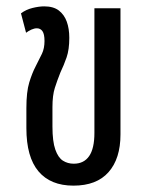

<svg xmlns="http://www.w3.org/2000/svg" viewBox="-20 -574 463 604"><path d="M211 10Q139 10 101 -35Q63 -80 63 -171V-234Q63 -285 72 -314.5Q81 -344 92 -365Q104 -388 112 -405Q120 -422 120 -445Q120 -467 113.5 -476Q107 -485 96 -485Q88 -485 79 -481Q70 -477 62 -471L46 -532Q62 -544 82.5 -549Q103 -554 119 -554Q148 -554 165 -541Q182 -528 190 -506Q198 -484 198 -455Q198 -418 189.5 -393.5Q181 -369 170 -346Q160 -321 152.5 -297.5Q145 -274 145 -237V-176Q145 -129 154 -103.5Q163 -78 178 -68.5Q193 -59 212 -59Q244 -59 260.5 -83Q277 -107 277 -156V-548H359V-151Q359 -75 321.5 -32.5Q284 10 211 10Z"/></svg>

Font: Noto Sans Thai ExtraCondensed
Style: Regular
Weight: 400
Width: 2
Designer: Monotype Design Team
Foundry: Monotype Imaging Inc.
Version: Version 2.002